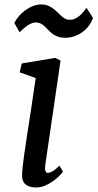

<svg xmlns="http://www.w3.org/2000/svg" viewBox="-20 -826 435 856"><path d="M78.6 -55.2Q80.6 -84.5 86.7 -127.9Q92.8 -171.4 101.1 -225.8Q109.4 -280.3 119.4 -344Q129.4 -407.7 139.2 -478L67.9 -503.4L76.7 -543L226.1 -567.9L250 -556.2L182.1 -92.3Q176.8 -55.2 193.4 -55.2Q201.2 -55.2 212.9 -61.5Q224.6 -67.9 245.1 -87.4L260.7 -61Q257.3 -55.7 246.3 -43.9Q235.4 -32.2 219.2 -20.3Q203.1 -8.3 182.9 0.7Q162.6 9.8 140.1 9.8Q109.4 9.8 92.8 -4.9Q76.2 -19.5 78.6 -55.2ZM43.9 -723.6Q51.8 -739.3 64.5 -754.2Q77.1 -769 93 -780.5Q108.9 -792 127.2 -799.1Q145.5 -806.2 164.6 -806.2Q180.7 -806.2 193.4 -801Q206.1 -795.9 216.3 -788.3Q226.6 -780.8 235.4 -772Q244.1 -763.2 252.4 -755.6Q260.7 -748 270 -742.9Q279.3 -737.8 290.5 -737.8Q304.2 -737.8 314.9 -742.9Q325.7 -748 334.7 -755.6Q343.8 -763.2 351.3 -772.7Q358.9 -782.2 365.7 -791L394.5 -746.1Q388.2 -727.5 376.2 -711.4Q364.3 -695.3 347.9 -683.3Q331.5 -671.4 312.3 -664.6Q293 -657.7 272 -657.7Q252 -657.7 238.3 -662.6Q224.6 -667.5 214.4 -675Q204.1 -682.6 196 -691.4Q188 -700.2 179.9 -707.8Q171.9 -715.3 162.4 -720.5Q152.8 -725.6 139.2 -726.1Q130.9 -726.1 121.1 -722.2Q111.3 -718.3 101.8 -711.7Q92.3 -705.1 83.3 -697.3Q74.2 -689.5 67.4 -682.1Z"/></svg>

Font: Merriweather
Style: Italic
Weight: 400
Italic angle: -7°
Designer: Eben Sorkin ( eben@eyebytes.com )
Foundry: Eben Sorkin ( eben@eyebytes.com )
Version: Version 1.005; ttfautohint (v0.97) -l 13 -r 13 -G 200 -x 24 